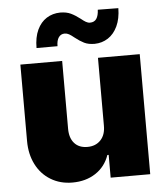

<svg xmlns="http://www.w3.org/2000/svg" viewBox="-53 -791 733 845"><g transform="rotate(-5 313.5 -368.0)"><path d="M392.6 -530.3H577.1V0H402.3V-100.6H396.5Q378.9 -49.8 335.7 -21.5Q292.5 6.8 233.4 6.8Q179.2 6.8 137.5 -18.6Q95.7 -43.9 72.8 -89.1Q49.8 -134.3 49.8 -192.4V-530.3H234.4V-230.5Q234.4 -189.9 254.9 -166.7Q275.4 -143.6 312.5 -143.6Q349.1 -143.6 371.1 -167Q393.1 -190.4 392.6 -231.4ZM244.1 -743.2Q271.5 -743.2 291 -733.9Q310.5 -724.6 332 -708Q343.8 -698.2 353 -692.9Q362.3 -687.5 371.1 -687.5Q390.6 -687.5 399.9 -701.4Q409.2 -715.3 410.2 -741.2L501 -740.2Q500.5 -693.8 484.9 -660.6Q469.2 -627.4 442.9 -610.4Q416.5 -593.3 383.8 -592.8Q356 -592.8 337.4 -602.1Q318.8 -611.3 297.9 -627.9Q284.2 -639.2 274.9 -644.3Q265.6 -649.4 255.9 -649.4Q238.8 -649.4 229.2 -635.7Q219.7 -622.1 219.7 -596.7H127Q127 -644 142.3 -676.8Q157.7 -709.5 184.1 -726.1Q210.4 -742.7 244.1 -743.2Z"/></g></svg>

Font: Pretendard GOV Black
Style: Regular
Weight: 900
Designer: Base glyphs from Inter by Rasmus Andersson; Hangeul glyphs from Noto Sans CJK(Source Han Sans) by Jang Soo-young and Kan
Foundry: Kil Hyung-jin
Version: Version 1.309